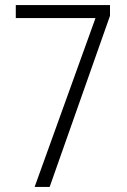

<svg xmlns="http://www.w3.org/2000/svg" viewBox="-20 -734 499 754"><path d="M116 0 355 -663H42V-714H412V-672L175 0Z"/></svg>

Font: Noto Sans Khmer Condensed Light
Style: Regular
Weight: 300
Width: 3
Designer: Danh Hong and the Monotype Design Team
Foundry: Monotype Imaging Inc.
Version: Version 2.004; ttfautohint (v1.8.4.7-5d5b)